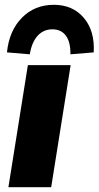

<svg xmlns="http://www.w3.org/2000/svg" viewBox="-20 -779 410 799"><path d="M9 0ZM15 0 96 -508H274L193 0ZM104 -553 9 -561Q18 -651 71 -705Q124 -759 204 -759Q283 -759 329 -704.5Q375 -650 370 -561L273 -553Q274 -603 254.5 -630Q235 -657 198 -657Q161 -657 136.5 -630Q112 -603 104 -553Z"/></svg>

Font: Winston ExtraBold
Style: Italic
Weight: 800
Italic angle: -9°
Designer: Original fonts by Vernon Adams / Changes by Cristiano Sobral
Foundry: Original fonts by Vernon Adams / Changes by Cristiano Sobral
Version: Version 2.503;July 17, 2020;FontCreator 13.0.0.2655 64-bit